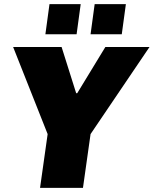

<svg xmlns="http://www.w3.org/2000/svg" viewBox="-20 -915 748 935"><path d="M351 -461H356L493 -686H708L421 -262L384 0H175L212 -262L44 -686H280ZM353 -748H201L221 -895H373ZM573 -748H421L441 -895H593Z"/></svg>

Font: Chivo Black Italic
Style: Regular
Weight: 900
Italic angle: -8.05°
Designer: Hector Gatti
Foundry: Omnibus-Type
Version: Version 1.007